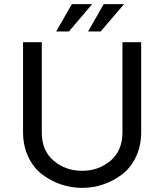

<svg xmlns="http://www.w3.org/2000/svg" viewBox="-20 -903 798 933"><path d="M575 -698H666V-262Q666 -194 640.5 -140.5Q615 -87 572.5 -55Q530 -23 480.5 -6.5Q431 10 379 10Q327 10 277.5 -6.5Q228 -23 185.5 -55Q143 -87 117.5 -140.5Q92 -194 92 -262V-698H183V-259Q183 -171 241 -122Q299 -73 379 -73Q459 -73 517 -122Q575 -171 575 -259ZM329 -883H428L315 -750H253ZM484 -883H583L469 -750H408Z"/></svg>

Font: Varela
Style: Regular
Weight: 400
Designer: Joe Prince
Foundry: Joe Prince
Version: Version 1.000